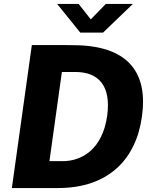

<svg xmlns="http://www.w3.org/2000/svg" viewBox="-20 -951 767 971"><path d="M515 -931 439 -853 378 -931H269L386 -786H501L652 -931ZM141 -723 40 0H273C530 0 669 -147 698 -363C728 -575 636 -713 377 -722C315 -724 158 -723 141 -723ZM293 -587H361C478 -587 543 -518 522 -365C498 -196 394 -136 297 -136H230Z"/></svg>

Font: United Sans ExtraBold
Style: Italic
Weight: 800
Italic angle: -8°
Designer: Pablo Impallari, Rodrigo Fuenzalida (Modified by Dan O. Williams)
Version: Version 1.000;PS 001.000;hotconv 1.0.88;makeotf.lib2.5.64775